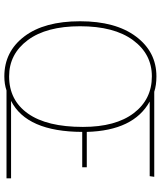

<svg xmlns="http://www.w3.org/2000/svg" viewBox="52 -783 741 885"><g transform="rotate(90 422.5 -340.5)"><path d="M802 -21V0H397Q368 10 332 10Q218 10 148 -82Q78 -174 78 -339Q78 -503 148.5 -597Q219 -691 332 -691Q373 -691 403 -681H795L792 -660H448Q582 -586 588 -370H751V-349H588Q587 -93 445 -21ZM101 -339Q101 -184 165 -98Q229 -12 332 -12Q442 -12 503.5 -99Q565 -186 565 -352Q565 -503 501.5 -586.5Q438 -670 332 -670Q229 -670 165 -583Q101 -496 101 -339Z"/></g></svg>

Font: FiraGO Thin
Style: Regular
Weight: 100
Designer: bBox Type
Foundry: bBox Type GmbH
Version: Version 1.001;PS 001.001;hotconv 1.0.88;makeotf.lib2.5.64775